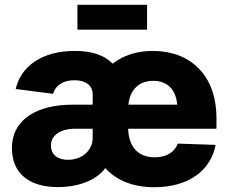

<svg xmlns="http://www.w3.org/2000/svg" viewBox="-20 -763 947 793"><path d="M219.2 9.8C299.3 9.8 376.5 -16.1 415 -68.8C459.5 -18.6 529.3 10.3 616.7 10.3C758.8 10.3 850.6 -58.6 870.6 -164.6L714.4 -169.9C700.2 -132.8 665.5 -113.3 619.6 -113.3C555.7 -113.3 512.2 -149.9 509.3 -231.4H874V-274.4C874 -454.6 764.2 -552.7 611.3 -552.7C544.4 -552.7 488.3 -533.7 445.3 -500C412.6 -533.7 361.8 -552.7 289.1 -552.7C152.3 -552.7 66.4 -488.8 44.9 -395.5L199.2 -375.5C208.5 -409.7 240.2 -431.6 287.6 -431.6C334 -431.6 362.8 -410.2 362.8 -372.6V-330.6H277.3C142.1 -330.6 29.3 -275.4 29.3 -151.4C29.3 -43.9 104 9.8 219.2 9.8ZM587.4 -743.2H299.8V-640.6H587.4ZM362.8 -231.4V-194.3C362.8 -140.6 317.9 -103 260.7 -103C219.7 -103 190.4 -122.6 190.4 -162.6C190.4 -198.7 221.7 -231.4 292 -231.4ZM510.3 -330.6C516.6 -390.6 552.2 -429.2 612.8 -429.2C671.9 -429.2 707 -392.1 711.9 -330.6Z"/></svg>

Font: Inter ExtraBold
Style: Regular
Weight: 800
Designer: Rasmus Andersson
Foundry: rsms
Version: Version 4.001;git-9221beed3